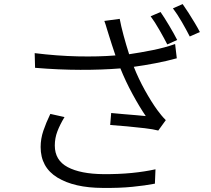

<svg xmlns="http://www.w3.org/2000/svg" viewBox="-20 -880 1040 946"><path d="M771 -820.8Q789.6 -793.9 813.5 -753.9Q837.4 -713.9 853 -683.1L804.2 -661.1Q789.1 -690.9 766.1 -731.2Q743.2 -771.5 722.2 -799.8ZM879.9 -859.9Q893.6 -840.8 909.4 -815.9Q925.3 -791 940.2 -766.1Q955.1 -741.2 964.8 -722.2L915 -700.2Q898.4 -732.9 876 -771.7Q853.5 -810.5 832 -838.9ZM518.1 -701.2Q512.7 -716.8 506.8 -737.5Q501 -758.3 494.1 -776.9L569.8 -787.1Q576.2 -752.4 588.9 -705.3Q601.6 -658.2 616.2 -612.8Q669.9 -620.6 731 -632.8Q792 -645 842.8 -663.1L851.1 -592.8Q803.7 -579.6 746.6 -568.6Q689.5 -557.6 639.2 -550.8Q662.1 -492.7 693.8 -435.5Q725.6 -378.4 754.9 -337.9Q764.6 -324.7 775.1 -312Q785.6 -299.3 796.9 -288.1L759.8 -236.8Q736.3 -243.2 693.6 -248.3Q650.9 -253.4 604.5 -257.6Q558.1 -261.7 522.9 -264.2L527.8 -323.2Q557.1 -320.3 589.4 -317.6Q621.6 -314.9 650.6 -312.5Q679.7 -310.1 698.2 -308.1Q668 -352.1 633.3 -415.8Q598.6 -479.5 573.2 -543Q482.9 -535.6 376 -535.9Q269 -536.1 152.8 -545.9L150.9 -618.2Q261.2 -604.5 363.8 -602.3Q466.3 -600.1 548.8 -606.9Q538.6 -636.2 531.2 -659.9Q523.9 -683.6 518.1 -701.2ZM297.9 -303.2Q275.4 -266.1 262.7 -232.7Q250 -199.2 250 -163.1Q250 -90.3 313.5 -56.6Q377 -22.9 490.2 -22Q564.9 -21.5 629.2 -27.8Q693.4 -34.2 746.1 -45.9L743.2 24.9Q695.8 34.2 632.1 40.5Q568.4 46.9 485.8 45.9Q345.7 45.4 262.9 -5.1Q180.2 -55.7 180.2 -155.8Q180.2 -196.3 193.6 -235.8Q207 -275.4 228 -318.8Z"/></svg>

Font: Shanggu Mono N
Style: Regular
Weight: 350
Designer: GuiWonder
Version: Version 1.021